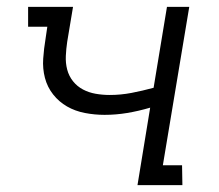

<svg xmlns="http://www.w3.org/2000/svg" viewBox="-20 -540 640 560"><path d="M381 0 418 -226Q384 -216 351 -210.5Q318 -205 285 -205Q256 -205 227.5 -210.5Q199 -216 175.5 -229.5Q152 -243 135 -264.5Q118 -286 111 -313Q104 -340 106 -369Q108 -398 113 -428L118 -462H62V-520H193L176 -418Q173 -398 172 -377Q171 -356 176 -337Q181 -318 193 -303Q205 -288 222 -279Q239 -270 259 -266.5Q279 -263 300 -263Q332 -263 363.5 -269Q395 -275 428 -284L467 -520H532L455 -58H511L512 0Z"/></svg>

Font: Iosevka Etoile Light
Style: Italic
Weight: 300
Italic angle: -9°
Designer: Belleve Invis
Foundry: Belleve Invis
Version: Version 22.1.2; ttfautohint (v1.8.4)